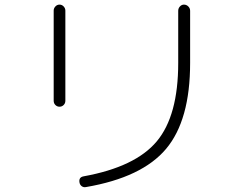

<svg xmlns="http://www.w3.org/2000/svg" viewBox="-20 -757 1040 819"><path d="M346.7 41Q336.9 43 329.1 37.6Q321.3 32.2 319.3 22.5Q314.5 -1 336.9 -4.9Q557.6 -44.9 648.9 -154.3Q740.2 -263.7 740.2 -488.3V-710.9Q740.2 -721.7 747.6 -729.5Q754.9 -737.3 764.6 -737.3Q775.4 -737.3 783.2 -729.5Q791 -721.7 791 -710.9V-488.3Q791 -244.1 688.5 -122.1Q585.9 0 346.7 41ZM209 -327.1V-711.9Q209 -721.7 216.3 -729.5Q223.6 -737.3 233.9 -737.3Q244.1 -737.3 251.5 -729.5Q258.8 -721.7 258.8 -711.9V-327.1Q258.8 -316.4 251.5 -309.1Q244.1 -301.8 233.9 -301.8Q223.6 -301.8 216.3 -309.1Q209 -316.4 209 -327.1Z"/></svg>

Font: Rounded-L Mgen+ 1mn light
Style: Regular
Weight: 200
Designer: [Source Han Sans]
Ryoko NISHIZUKA  (kana & ideographs); Paul D. Hunt (Latin, Greek & Cyrillic); Wenlong ZHANG  (bopomofo
Version: Version 1.059.20150602